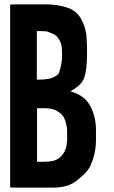

<svg xmlns="http://www.w3.org/2000/svg" viewBox="-20 -858 520 878"><path d="M418.9 -257.8Q418.9 -244.1 418.9 -215.8Q418.9 -196.3 416 -176.8Q413.1 -157.2 407.2 -136.7Q402.3 -122.1 396.5 -106.4Q390.6 -91.8 379.9 -78.1Q372.1 -67.4 347.7 -45.9Q324.2 -24.4 301.8 -14.6Q288.1 -7.8 266.6 -3.9Q245.1 0 226.6 0Q161.1 0 31.2 0Q29.3 0 27.3 -2Q26.4 -2.9 26.4 -4.9Q26.4 -108.4 26.4 -315.4Q26.4 -488.3 26.4 -832Q26.4 -835 27.3 -835.9Q29.3 -837.9 31.2 -837.9Q70.3 -837.9 148.4 -837.9Q149.4 -837.9 151.4 -837.9Q153.3 -837.9 155.3 -837.9Q169.9 -837.9 201.2 -837.9Q231.4 -836.9 262.7 -830.1Q280.3 -826.2 295.9 -820.3Q311.5 -813.5 323.2 -804.7Q347.7 -785.2 361.3 -750Q375 -714.8 376 -684.6Q377 -668 377.9 -644.5Q377.9 -621.1 377.9 -621.1Q377.9 -620.1 377.9 -618.2Q377.9 -611.3 377.9 -599.6Q377.9 -587.9 377 -574.2Q376 -548.8 370.1 -520.5Q364.3 -493.2 351.6 -478.5Q341.8 -466.8 332 -460Q322.3 -452.1 308.6 -444.3Q307.6 -443.4 305.7 -442.4Q303.7 -441.4 302.7 -441.4Q301.8 -441.4 301.8 -440.4Q330.1 -432.6 350.6 -418.9Q372.1 -405.3 385.7 -384.8Q402.3 -359.4 411.1 -326.2Q418.9 -295.9 418.9 -263.7Q418.9 -260.7 418.9 -257.8ZM263.7 -611.3Q263.7 -651.4 256.8 -664.1Q251 -677.7 245.1 -684.6Q245.1 -684.6 244.1 -686.5Q238.3 -693.4 230.5 -699.2Q221.7 -704.1 210.9 -708Q201.2 -712.9 191.4 -714.8Q182.6 -715.8 167 -715.8Q161.1 -715.8 148.4 -715.8Q148.4 -679.7 148.4 -605.5Q148.4 -568.4 148.4 -494.1Q154.3 -494.1 167 -494.1Q179.7 -494.1 191.4 -496.1Q202.1 -497.1 211.9 -500Q221.7 -502.9 230.5 -507.8Q239.3 -512.7 246.1 -518.6Q249 -520.5 253.9 -538.1Q259.8 -556.6 262.7 -583Q262.7 -585 263.7 -588.9Q263.7 -594.7 263.7 -599.6Q263.7 -603.5 263.7 -611.3ZM149.4 -118.2Q150.4 -118.2 153.3 -118.2Q162.1 -118.2 180.7 -118.2Q192.4 -118.2 203.1 -119.1Q214.8 -121.1 225.6 -123Q235.4 -126 243.2 -130.9Q252 -135.7 258.8 -142.6Q264.6 -148.4 270.5 -157.2Q275.4 -165 279.3 -174.8Q283.2 -185.5 285.2 -198.2Q287.1 -210 287.1 -224.6Q287.1 -231.4 287.1 -247.1Q287.1 -261.7 286.1 -273.4Q284.2 -286.1 281.2 -296.9Q278.3 -308.6 273.4 -317.4Q269.5 -326.2 263.7 -333Q256.8 -340.8 248 -345.7Q240.2 -351.6 230.5 -355.5Q220.7 -359.4 208 -361.3Q195.3 -363.3 180.7 -363.3Q169.9 -363.3 149.4 -363.3Q149.4 -281.2 149.4 -118.2Z"/></svg>

Font: Typeface
Style: Regular
Weight: 400
Version: Version 1.0